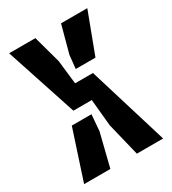

<svg xmlns="http://www.w3.org/2000/svg" viewBox="-152 -682 684 764"><g transform="rotate(-30 190.0 -300.0)"><path d="M250.7 0 213.7 -151.8 202 -274.4H117.5L10.3 -600H131L165.5 -474.2L177.9 -365.3H260L371.4 0ZM8.3 0 82.4 -226.2H172.7L166.7 -151.8L129 0ZM208.6 -413.3 214.8 -474.2 248.7 -600H369.4L299.2 -413.3Z"/></g></svg>

Font: Big Shoulders Stencil Thin
Style: Regular
Weight: 100
Designer: Patric King
Foundry: XO Type Co
Version: Version 2.001